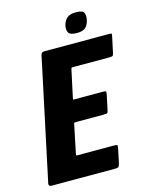

<svg xmlns="http://www.w3.org/2000/svg" viewBox="-122 -902 769 981"><g transform="rotate(-15 262.5 -412.0)"><path d="M25 0Q19 0 15.5 -4Q12 -8 13 -14L150 -658Q153 -673 168 -673H508Q522 -673 524 -671Q526 -669 523 -656L506 -576Q503 -562 499 -559.5Q495 -557 483 -557H289Q282 -557 281.5 -556Q281 -555 279 -549L248 -405Q247 -398 247.5 -397Q248 -396 254 -396H404Q419 -396 420.5 -393Q422 -390 419 -374L404 -303Q401 -288 397.5 -285Q394 -282 380 -282H230Q225 -282 223 -281Q221 -280 220 -275L189 -125Q188 -119 188.5 -117.5Q189 -116 195 -116H387Q404 -116 405.5 -112.5Q407 -109 404 -94L389 -22Q385 -6 380.5 -3Q376 0 361 0ZM420 -772Q415 -747 401 -733.5Q387 -720 354 -720Q321 -720 311.5 -733.5Q302 -747 307 -772Q312 -795 327.5 -809.5Q343 -824 376 -824Q411 -824 418 -809.5Q425 -795 420 -772Z"/></g></svg>

Font: Glory Thin ExtraBold
Style: Italic
Weight: 800
Italic angle: -12°
Version: Version 1.011